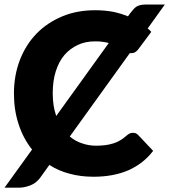

<svg xmlns="http://www.w3.org/2000/svg" viewBox="-32 -782 756 858"><path d="M219.2 -263.7 454.1 -589.8Q439.9 -593.3 426.3 -595.2Q413.1 -597.2 393.1 -597.2Q349.6 -597.2 316.4 -581.5Q280.8 -564.9 256.3 -536.6Q230.5 -506.3 217.3 -463.4Q203.6 -420.9 203.6 -364.3Q203.6 -337.4 207.5 -311Q210.4 -290.5 219.2 -263.7ZM548.3 -544.9 279.8 -171.9Q305.2 -150.9 334 -141.6Q364.7 -130.9 396.5 -130.9Q417.5 -130.9 438.5 -133.3Q454.6 -135.3 474.1 -141.1Q491.7 -146.5 504.9 -154.8Q520 -163.6 534.7 -176.8Q540 -181.6 547.4 -185.5Q553.7 -188.5 562 -188.5Q568.8 -188.5 574.2 -186.5Q579.6 -184.6 585.4 -178.7L652.3 -107.9Q609.4 -51.3 542.5 -21.5Q475.6 7.8 385.7 7.8Q327.1 7.8 278.3 -5.9Q229.5 -18.6 188.5 -44.9L146.5 13.7Q128.4 37.1 103.5 46.4Q76.7 56.6 54.7 56.6H-11.7L111.3 -113.8Q71.8 -163.1 51.3 -226.6Q30.3 -289.6 30.3 -364.3Q30.3 -445.3 57.1 -514.6Q83.5 -582.5 131.3 -631.8Q178.7 -680.7 246.6 -709Q312 -736.3 394 -736.3Q434.1 -736.3 472.2 -729.5Q504.4 -723.1 540 -709L549.3 -722.2Q556.2 -731.4 564.5 -740.7Q569.8 -747.1 578.6 -752.9Q585 -756.8 595.7 -759.3Q606.4 -761.7 618.7 -761.7H704.6L627.9 -654.8Q629.4 -653.8 632.3 -651.4Q635.3 -648.9 636.2 -647.5L644 -639.6L586.9 -563Q580.6 -554.7 574.2 -550.3Q566.9 -544.4 553.2 -544.4Q549.3 -544.4 548.3 -544.9Z"/></svg>

Font: Lato-ExtraBold
Style: Regular
Weight: 500
Designer: Lukasz Dziedzic with Adam Twardoch and Botio Nikoltchev
Foundry: tyPoland Lukasz Dziedzic
Version: ""